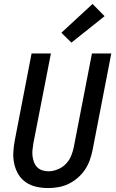

<svg xmlns="http://www.w3.org/2000/svg" viewBox="-20 -941 590 973"><path d="M224 12Q193 12 164 5.5Q135 -1 111.5 -17Q88 -33 73.5 -57Q59 -81 52.5 -109.5Q46 -138 47.5 -168.5Q49 -199 55 -230L140 -670H238L149 -214Q146 -197 144.5 -180.5Q143 -164 145 -148.5Q147 -133 152.5 -118.5Q158 -104 168.5 -93.5Q179 -83 194 -78Q209 -73 226 -73Q248 -73 272 -82.5Q296 -92 313.5 -110Q331 -128 340.5 -151Q350 -174 354 -196L446 -670H544L449 -180Q444 -155 435 -129.5Q426 -104 410.5 -81Q395 -58 373.5 -39.5Q352 -21 327 -9Q302 3 275.5 7.5Q249 12 224 12ZM342 -725 291 -775 449 -921 510 -859Z"/></svg>

Font: Lode Dark
Style: Bold Italic
Weight: 700
Italic angle: -11°
Monospace: yes
Designer: Belleve Invis
Foundry: Belleve Invis
Version: Version 29.2.0; ttfautohint (v1.8.3)